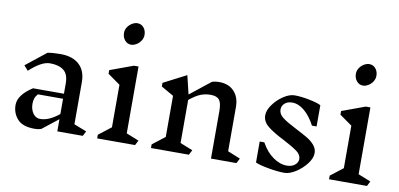

<svg xmlns="http://www.w3.org/2000/svg" viewBox="-77 -1095 2810 1352"><g transform="rotate(10 1327.5 -419.0)"><path d="M567 0H385V-87L272 2Q252 10 222 10Q138 10 100.5 -32Q63 -74 63 -133Q63 -169 89 -203.5Q115 -238 164 -269H385V-342Q385 -409 349.5 -436Q314 -463 252 -463Q191 -463 106 -384L76 -418L221 -533Q260 -540 313 -540Q399 -540 447 -496.5Q495 -453 495 -371V-70L585 -35ZM385 -124V-233H205Q190 -216 184.5 -199Q179 -182 179 -161Q179 -122 198.5 -93.5Q218 -65 250 -65Q313 -65 385 -124Z M941 0H670V-26L759 -95V-399L670 -462V-488L836 -549H869V-71L959 -35ZM872 -775Q872 -753 859.5 -733.5Q847 -714 827.5 -702.5Q808 -691 790 -691Q763 -691 745 -712.5Q727 -734 727 -765Q727 -787 739.5 -806Q752 -825 771.5 -836.5Q791 -848 809 -848Q837 -848 854.5 -827Q872 -806 872 -775Z M1666 1H1484V-340Q1484 -397 1466 -419Q1448 -441 1403 -441Q1368 -441 1334.5 -428.5Q1301 -416 1254 -378V-70L1344 -34L1326 1H1055V-25L1144 -94V-388L1055 -439V-465L1218 -549L1250 -416L1396 -532Q1417 -540 1449 -540Q1516 -540 1555 -498.5Q1594 -457 1594 -386V-71L1684 -34Z M1967 -216Q1889 -255 1848 -288Q1807 -321 1807 -366Q1807 -402 1836.5 -443Q1866 -484 1908.5 -512Q1951 -540 1988 -540Q2032 -540 2091 -528.5Q2150 -517 2177 -503V-351H2144Q2110 -415 2067.5 -451Q2025 -487 1980 -487Q1946 -487 1926 -469Q1906 -451 1906 -425Q1906 -392 1938.5 -367.5Q1971 -343 2040 -308Q2091 -282 2122 -263.5Q2153 -245 2174.5 -220Q2196 -195 2196 -164Q2196 -127 2165 -86.5Q2134 -46 2090 -18Q2046 10 2009 10Q1961 10 1895 -2Q1829 -14 1801 -27V-177H1834Q1869 -113 1918.5 -78Q1968 -43 2018 -43Q2053 -43 2075 -61Q2097 -79 2097 -104Q2097 -134 2065.5 -157.5Q2034 -181 1967 -216Z M2599 0H2328V-26L2417 -95V-399L2328 -462V-488L2494 -549H2527V-71L2617 -35ZM2530 -775Q2530 -753 2517.5 -733.5Q2505 -714 2485.5 -702.5Q2466 -691 2448 -691Q2421 -691 2403 -712.5Q2385 -734 2385 -765Q2385 -787 2397.5 -806Q2410 -825 2429.5 -836.5Q2449 -848 2467 -848Q2495 -848 2512.5 -827Q2530 -806 2530 -775Z"/></g></svg>

Font: Inknut Antiqua Light
Style: Regular
Weight: 300
Designer: Claus Eggers Sørensen
Foundry: Claus Eggers Sørensen
Version: Version 1.003; ttfautohint (v1.8.2) -l 8 -r 50 -G 200 -x 14 